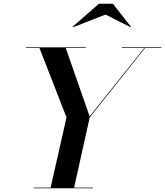

<svg xmlns="http://www.w3.org/2000/svg" viewBox="-20 -1002 879 1022"><path d="M541.5 -924.5 675.5 -857 677 -859.5 581 -982H506.5L366.5 -859.5L369 -857ZM158.5 -3.5V0H474V-3.5H374.5L457.5 -377L752 -746.5H839V-750H629V-746.5H748L457 -382.5L330 -746.5H436.5V-750H119V-746.5H190L334 -377L249.5 -3.5Z"/></svg>

Font: Bodoni* 48pt Medium
Style: Italic
Weight: 500
Italic angle: -13°
Version: Version 2.3